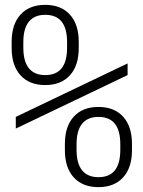

<svg xmlns="http://www.w3.org/2000/svg" viewBox="-20 -760 590 790"><path d="M166 -410Q101 -410 64.5 -450Q28 -490 28 -562V-588Q28 -660 64.5 -700Q101 -740 166 -740Q231 -740 267.5 -700Q304 -660 304 -588V-562Q304 -490 267.5 -450Q231 -410 166 -410ZM166 -451Q211 -451 233.5 -479Q256 -507 256 -564V-586Q256 -643 233.5 -671Q211 -699 166 -699Q122 -699 99 -671Q76 -643 76 -586V-564Q76 -507 99 -479Q122 -451 166 -451ZM385 10Q320 10 283.5 -30Q247 -70 247 -142V-168Q247 -240 283.5 -280Q320 -320 385 -320Q450 -320 486.5 -280Q523 -240 523 -168V-142Q523 -70 486.5 -30Q450 10 385 10ZM385 -31Q430 -31 452.5 -59Q475 -87 475 -144V-166Q475 -223 452.5 -251Q430 -279 385 -279Q341 -279 318 -251Q295 -223 295 -166V-144Q295 -87 318 -59Q341 -31 385 -31ZM45 -231V-279L505 -499V-451Z"/></svg>

Font: M PLUS Code Latin SemiExpanded Light
Style: Regular
Weight: 300
Width: 6
Designer: Coji Morishita
Foundry: UNDERFOREST DESIGN
Version: Version 1.002; ttfautohint (v1.8.3)